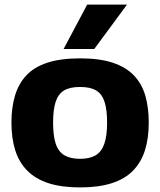

<svg xmlns="http://www.w3.org/2000/svg" viewBox="-20 -809 700 839"><path d="M30 -273Q30 -339 45.5 -391Q61 -443 95 -479.5Q129 -516 187 -535Q245 -554 330 -554Q415 -554 472.5 -535Q530 -516 565 -479.5Q600 -443 615 -391Q630 -339 630 -273Q630 -205 613.5 -152.5Q597 -100 561.5 -63.5Q526 -27 468.5 -8.5Q411 10 330 10Q249 10 192 -8.5Q135 -27 99 -63.5Q63 -100 46.5 -152.5Q30 -205 30 -273ZM212 -273Q212 -216 223.5 -181Q235 -146 261.5 -130.5Q288 -115 330 -115Q372 -115 398 -130.5Q424 -146 436 -181Q448 -216 448 -273Q448 -329 437 -363.5Q426 -398 400.5 -413.5Q375 -429 330 -429Q285 -429 259.5 -413.5Q234 -398 223 -363.5Q212 -329 212 -273ZM258 -595 361 -789H535L392 -595Z"/></svg>

Font: Georama SemiExpanded
Style: Bold
Weight: 700
Width: 6
Designer: Jean-Baptiste Levee
Foundry: Production Type
Version: Version 1.001